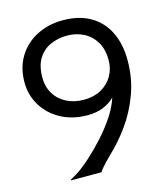

<svg xmlns="http://www.w3.org/2000/svg" viewBox="-116 -878 833 966"><g transform="rotate(-15 300.0 -394.5)"><path d="M301 -789Q387 -789 446 -754Q505 -719 535 -656.5Q565 -594 565 -511Q565 -417 535 -335.5Q505 -254 457 -187.5Q409 -121 355 -71Q321 -37 309 -22.5Q297 -8 292 0H134V-4Q170 -23 196 -43Q222 -63 244 -83Q284 -119 323 -162Q362 -205 394 -252.5Q426 -300 442 -349Q417 -324 382 -309.5Q347 -295 301 -295Q222 -295 162 -327.5Q102 -360 68.5 -415Q35 -470 35 -536Q35 -614 70.5 -671Q106 -728 166.5 -758.5Q227 -789 301 -789ZM302 -709Q256 -709 216 -691.5Q176 -674 152 -636Q128 -598 128 -536Q128 -489 150 -452.5Q172 -416 211.5 -395.5Q251 -375 302 -375Q354 -375 392 -396Q430 -417 451.5 -453.5Q473 -490 473 -536Q473 -593 449.5 -631.5Q426 -670 387.5 -689.5Q349 -709 302 -709Z"/></g></svg>

Font: Faculty Glyphic
Style: Regular
Weight: 400
Designer: Koto Studio, Dylan Young
Foundry: Koto Studio
Version: Version 1.004; ttfautohint (v1.8.4.7-5d5b)